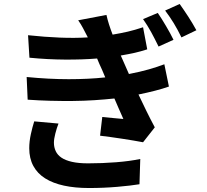

<svg xmlns="http://www.w3.org/2000/svg" viewBox="-20 -882 1040 965"><path d="M274 -261Q265 -238 258 -210.5Q251 -183 251 -165Q251 -142 260 -122.5Q269 -103 289 -89.5Q309 -76 342 -68.5Q375 -61 423 -61Q494 -61 563.5 -66.5Q633 -72 685 -83L681 44Q639 51 570 57Q501 63 427 63Q357 63 301.5 51Q246 39 207 14.5Q168 -10 147.5 -48Q127 -86 127 -137Q127 -171 135 -207.5Q143 -244 152 -272ZM829 -447Q798 -436 759 -426Q720 -416 676 -407Q695 -367 715.5 -325Q736 -283 758 -242L699 -167Q678 -171 651.5 -175.5Q625 -180 595.5 -184.5Q566 -189 537 -193Q508 -197 483 -200L494 -294Q523 -291 551 -288.5Q579 -286 600 -284Q588 -310 577 -336Q566 -362 555 -387Q508 -382 455 -378.5Q402 -375 346 -374.5Q290 -374 232.5 -375.5Q175 -377 119 -381L114 -495Q226 -484 325.5 -484Q425 -484 509 -493L493 -531Q486 -545 480 -559.5Q474 -574 468 -588Q395 -582 307 -582.5Q219 -583 128 -592L121 -705Q206 -696 280.5 -693Q355 -690 421 -694V-695Q407 -722 397 -741Q387 -760 373 -780L515 -807Q520 -784 528 -759Q536 -734 546 -708Q588 -715 622.5 -723Q657 -731 699 -745L720 -634Q686 -623 657 -616.5Q628 -610 587 -603L606 -560L628 -510Q685 -521 728.5 -533.5Q772 -546 806 -559ZM773 -817Q782 -804 793 -786.5Q804 -769 814.5 -751Q825 -733 835 -715Q845 -697 852 -682L777 -648Q757 -689 739.5 -721Q722 -753 699 -786ZM883 -862Q892 -849 903.5 -832.5Q915 -816 926.5 -798Q938 -780 948.5 -762.5Q959 -745 967 -730L892 -694Q872 -735 853 -766Q834 -797 810 -829Z"/></svg>

Font: SpoqaHanSansJP-Bold
Style: Regular
Weight: 700
Designer: [Source Han Sans]
Ryoko NISHIZUKA  (kana & ideographs); Paul D. Hunt (Latin, Greek & Cyrillic); Wenlong ZHANG  (bopomofo
Foundry: Spoqa (http://bi.spoqa.com)
Version: Version 1.002.20150607